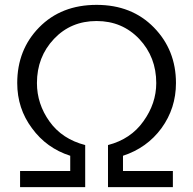

<svg xmlns="http://www.w3.org/2000/svg" viewBox="-20 -769 794 789"><path d="M50.8 -427.7Q50.8 -564.5 140.6 -656.2Q231.4 -749 377 -749Q521.5 -749 612.3 -656.2Q703.1 -563.5 703.1 -427.7Q703.1 -324.2 643.6 -242.2Q584 -161.1 485.4 -128.9Q485.4 -108.4 485.4 -66.4Q536.1 -66.4 690.4 -66.4Q690.4 -49.8 690.4 0Q624 0 423.8 0Q423.8 -43 423.8 -172.9Q517.6 -197.3 569.3 -270.5Q622.1 -343.8 622.1 -427.7Q622.1 -534.2 552.7 -608.4Q482.4 -682.6 377 -682.6Q271.5 -682.6 202.1 -609.4Q131.8 -535.2 131.8 -427.7Q131.8 -341.8 183.6 -269.5Q235.4 -197.3 330.1 -172.9Q330.1 -115.2 330.1 0Q262.7 0 62.5 0Q62.5 -16.6 62.5 -66.4Q114.3 -66.4 268.6 -66.4Q268.6 -82 268.6 -128.9Q170.9 -160.2 111.3 -242.2Q50.8 -323.2 50.8 -427.7Z"/></svg>

Font: Gothic A1
Style: Regular
Weight: 400
Designer: HanYang I&C Co.,Ltd.
Version: Version 2.50